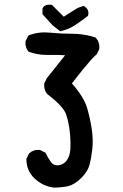

<svg xmlns="http://www.w3.org/2000/svg" viewBox="-20 -810 540 841"><path d="M215.3 11.7Q167.5 5.4 131.8 -27.8Q95.7 -62 95.7 -112.3V-114.7L96.7 -116.7L106.4 -136.2L107.4 -137.7L108.9 -139.2Q127.4 -155.8 153.3 -153.3H155.3L156.7 -152.3L176.3 -142.6L179.2 -141.1L180.7 -138.2Q189.9 -119.1 203.1 -100.1Q213.9 -85 233.9 -85.9Q254.9 -86.9 270.5 -105Q286.1 -124 288.1 -155.8Q290 -190.4 286.1 -229.5Q282.2 -268.6 270.5 -306.6Q259.3 -342.8 187.5 -397.5L186.5 -398.4L185.5 -399.4Q171.4 -418 173.8 -443.4V-445.3L174.8 -446.8L184.6 -466.3L185.1 -467.3L185.5 -467.8L265.1 -567.9Q230.5 -570.3 195.3 -569.3Q186 -569.3 177 -569.6Q168 -569.8 159.2 -570.8Q150.4 -571.8 141.8 -573.5Q133.3 -575.2 124.8 -577.4Q116.2 -579.6 107.9 -582.5L105.5 -583.5L104 -585.4Q89.4 -602.1 91.8 -627.9V-629.9L92.8 -631.3L102.5 -650.9L104.5 -654.3L107.9 -655.8Q148.9 -671.9 199.2 -667Q246.6 -662.1 297.4 -662.1Q308.1 -662.1 318.4 -661.4Q328.6 -660.6 338.6 -659.4Q348.6 -658.2 358.4 -656.2Q368.2 -654.3 377.9 -651.9Q387.7 -649.4 397 -646L399.4 -645L400.9 -643.1Q417.5 -624.5 415 -596.7V-595.2L414.1 -593.3L404.3 -573.7L403.3 -571.8L401.9 -570.8Q393.6 -564 378.9 -547.9Q364.3 -531.7 342.8 -505.4Q321.3 -479 294.9 -444.8Q348.1 -384.3 361.8 -336.4Q368.7 -312.5 373.8 -288.8Q378.9 -265.1 382.3 -242.2Q388.7 -195.3 384.3 -156.7Q379.9 -118.2 372.6 -89.8Q365.2 -59.6 335.9 -30.3Q306.6 -1 275.9 5.9Q247.1 11.7 216.8 11.7H216.3ZM240.2 -675.8 212.9 -697.3 211.9 -697.8 211.4 -698.2 168.5 -745.1 166 -748V-752V-769.5V-772.5L167.5 -774.9L171.4 -780.8L172.9 -782.7L174.8 -783.7Q187.5 -791.5 204.6 -789.1L207.5 -788.6L210 -786.1L259.3 -736.8L317.9 -773.9L318.8 -774.4L319.8 -774.9L341.3 -782.7L345.7 -784.2L350.1 -781.7Q371.6 -768.1 366.2 -744.1L365.2 -740.7L362.3 -738.3Q336.9 -718.8 310.1 -700.7Q282.2 -682.1 248.5 -674.3L243.7 -672.9Z"/></svg>

Font: NaikaiFont
Style: Bold
Weight: 700
Version: Version 1.89